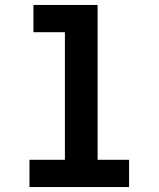

<svg xmlns="http://www.w3.org/2000/svg" viewBox="-20 -755 640 775"><path d="M99 0V-110H242V-625H115V-735H374V-110H501V0Z"/></svg>

Font: Iosevka Custom XBdEx
Style: Regular
Weight: 800
Width: 7
Monospace: yes
Designer: Belleve Invis
Foundry: Belleve Invis
Version: Version 11.2.4; ttfautohint (v1.8.4)